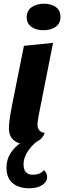

<svg xmlns="http://www.w3.org/2000/svg" viewBox="-20 -757 346 1035"><path d="M214 -594Q175 -594 149.5 -612Q124 -630 124 -664Q124 -700 151 -718.5Q178 -737 217 -737Q256 -737 281 -719Q306 -701 306 -666Q306 -630 279.5 -612Q253 -594 214 -594ZM119 20Q78 20 53 -2Q28 -24 28 -66Q28 -86 33 -120.5Q38 -155 45 -190Q52 -225 56 -245L109 -510L266 -526L187 -127Q186 -118 184 -106Q182 -94 182 -85Q182 -67 191.5 -55Q201 -43 221 -41Q211 -10 181.5 5Q152 20 119 20ZM138 258Q81 258 48 230Q15 202 15 148Q15 103 36.5 69.5Q58 36 92 13Q126 -10 163 -22L202 -17V-11Q162 14 134.5 52Q107 90 107 130Q107 185 158 185Q175 185 191 179Q207 173 217 160Q225 168 229.5 176.5Q234 185 234 198Q234 222 208.5 240Q183 258 138 258Z"/></svg>

Font: Sansita Swashed SemiBold
Style: Regular
Weight: 600
Designer: Pablo Cosgaya
Foundry: Omnibus-Type
Version: Version 1.003; ttfautohint (v1.8.3)